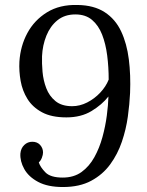

<svg xmlns="http://www.w3.org/2000/svg" viewBox="-20 -736 592 772"><path d="M292 -716Q358 -715 401 -687Q444 -659 467 -610Q490 -561 498 -497.5Q506 -434 503 -362Q501 -318 494 -267Q487 -216 470 -166Q453 -116 423 -75Q393 -34 346.5 -9Q300 16 233 16Q172 16 133.5 -4.5Q95 -25 77.5 -56.5Q60 -88 62 -119Q64 -140 77.5 -153Q91 -166 110 -166Q130 -166 141.5 -153Q153 -140 153 -123Q153 -114 148.5 -102Q144 -90 136 -83Q142 -64 162.5 -43Q183 -22 232 -22Q277 -22 308 -44.5Q339 -67 359.5 -104Q380 -141 392 -185Q404 -229 409.5 -271.5Q415 -314 416 -348Q390 -315 348 -289.5Q306 -264 247 -264Q187 -264 149 -284.5Q111 -305 90.5 -338Q70 -371 63 -410.5Q56 -450 58 -488Q62 -551 90 -603Q118 -655 169 -686.5Q220 -718 292 -716ZM283 -678Q240 -678 211 -654.5Q182 -631 166.5 -592.5Q151 -554 149 -510Q148 -482 151 -447.5Q154 -413 166 -381.5Q178 -350 203 -329.5Q228 -309 270 -309Q301 -309 330.5 -324Q360 -339 383 -363.5Q406 -388 417 -416Q417 -466 411 -513Q405 -560 390.5 -597Q376 -634 350 -656Q324 -678 283 -678Z"/></svg>

Font: Lora Italic
Style: Italic
Weight: 400
Italic angle: -3°
Designer: Olga Karpushina, Alexei Vanyashin (Cyrillic)
Foundry: Cyreal
Version: Version 2.210; ttfautohint (v1.8.1.43-b0c9)